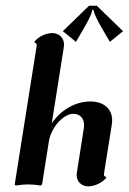

<svg xmlns="http://www.w3.org/2000/svg" viewBox="-20 -660 459 685"><path d="M309.6 -625H313.5C316.4 -610.4 325 -590.8 345.7 -555.7L372.1 -510.7L418.9 -548.8L325.2 -639.6H297.9L204.1 -548.8L251 -510.7L277.3 -555.7C298.1 -590.8 306.6 -610.4 309.6 -625ZM32.5 -2 35.9 2C50 -0.2 65.7 -2 81.3 -2C95.9 -2 111.6 -0.5 125.7 2L130.1 -2L154.5 -156.2C162.4 -205.1 205.8 -253.9 241.5 -253.9C265.6 -253.9 280 -238 280 -213.4C280 -209.7 279.3 -203.4 278.1 -196.3L255.1 -49.8C254.2 -43.5 253.4 -38.6 253.4 -35.9C253.4 -12.5 270.5 4.9 295.2 4.9C318.8 3.9 340.8 -5.9 358.4 -24.4L359.1 -29.3C354 -29.3 350.8 -32.2 350.8 -37.1C350.8 -38.1 351.3 -42.7 352.5 -50.3L378.2 -210.9C379.4 -218.5 380.1 -226.6 380.1 -231.2C380.1 -271.7 350.3 -297.9 302 -297.9C247.3 -297.9 194.8 -265.9 164.6 -219.5L207 -487.3C208 -494.1 208.5 -498.3 208.5 -500.7C208.5 -523.9 191.4 -542 167 -542C143.3 -541.3 121.1 -531.5 103.8 -512.7L102.8 -507.8C108.2 -507.8 111.1 -504.4 111.1 -498Z"/></svg>

Font: RisaltypS01
Style: Medium
Weight: 500
Italic angle: -9°
Designer: gluk
Foundry: gluk
Version: Version 0.24